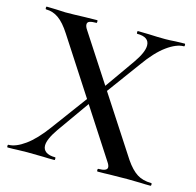

<svg xmlns="http://www.w3.org/2000/svg" viewBox="-94 -723 838 821"><g transform="rotate(15 324.5 -312.5)"><path d="M407 -12Q446 -12 446 -29Q446 -38 437 -51L123 -535Q96 -577 70.5 -595Q45 -613 15 -613Q12 -613 12 -619Q12 -625 15 -625L56 -624Q84 -622 97 -622Q131 -622 183 -624L238 -625Q240 -625 240 -619Q240 -613 238 -613Q218 -613 208 -609.5Q198 -606 198 -596Q198 -586 207 -573L526 -83Q552 -45 578 -28.5Q604 -12 641 -12Q644 -12 644 -6Q644 0 641 0Q613 0 598 -1L539 -2L458 -1Q440 0 407 0Q404 0 404 -6Q404 -12 407 -12ZM9 -12Q41 -12 82 -41.5Q123 -71 167 -131L300 -311L316 -298L195 -127Q161 -78 161 -50Q161 -32 175 -22Q189 -12 216 -12Q218 -12 218 -6Q218 0 216 0Q184 0 167 -1L95 -2L49 -1Q37 0 9 0Q6 0 6 -6Q6 -12 9 -12ZM318 -326 437 -495Q472 -545 472 -575Q472 -613 418 -613Q416 -613 416 -619Q416 -625 418 -625L467 -624Q507 -622 539 -622Q559 -622 585 -624L625 -625Q628 -625 628 -619Q628 -613 625 -613Q592 -613 550 -582.5Q508 -552 464 -490L334 -313Z"/></g></svg>

Font: Cormorant Unicase SemiBold
Style: Regular
Weight: 600
Designer: Christian Thalmann (Catharsis Fonts)
Foundry: Catharsis Fonts
Version: Version 4.000